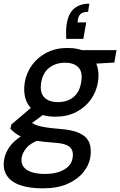

<svg xmlns="http://www.w3.org/2000/svg" viewBox="-54 -801 659 1053"><path d="M180 232Q108 232 57 214.5Q6 197 -17 161Q-40 125 -31 73Q-26 44 -9 15.5Q8 -13 40 -38.5Q72 -64 121 -83L175 -39Q116 -19 93 8Q70 35 65 62Q60 93 74.5 113Q89 133 119.5 143Q150 153 193 153Q256 153 297 129.5Q338 106 344 66Q351 27 329.5 6Q308 -15 236 -19Q178 -23 138.5 -30.5Q99 -38 73.5 -47.5Q48 -57 31.5 -69.5Q15 -82 3 -95L8 -118L127 -219L209 -191L75 -92L105 -140Q114 -132 123.5 -125.5Q133 -119 149 -113.5Q165 -108 194.5 -103Q224 -98 273 -94Q343 -89 382.5 -70.5Q422 -52 435.5 -19Q449 14 441 63Q434 106 402.5 144.5Q371 183 316 207.5Q261 232 180 232ZM249 -161Q185 -161 144 -186Q103 -211 88 -253.5Q73 -296 82 -350Q91 -403 122.5 -445.5Q154 -488 203.5 -513Q253 -538 316 -538Q381 -538 421 -513Q461 -488 476.5 -445.5Q492 -403 483 -350Q474 -296 443 -253.5Q412 -211 363 -186Q314 -161 249 -161ZM263 -241Q315 -241 348.5 -268Q382 -295 391 -349Q401 -404 377 -430.5Q353 -457 302 -457Q253 -457 217.5 -430.5Q182 -404 172 -349Q163 -295 188 -268Q213 -241 263 -241ZM388 -447 378 -526H585L573 -458ZM436 -781 429 -736Q404 -736 391 -726.5Q378 -717 374 -698L371 -678H419L403 -588H309Q308 -615 308.5 -635.5Q309 -656 313 -676Q323 -730 354.5 -755.5Q386 -781 436 -781Z"/></svg>

Font: DM Sans 9pt Medium
Style: Italic
Weight: 500
Italic angle: -10°
Version: Version 4.004;gftools[0.9.30]